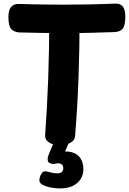

<svg xmlns="http://www.w3.org/2000/svg" viewBox="-20 -790 719 1071"><path d="M89 -609Q58 -611 42.5 -628Q27 -645 27 -695Q27 -735 42.5 -752Q58 -769 87 -768Q117 -767 160.5 -766Q204 -765 250.5 -764.5Q297 -764 334 -764Q409 -764 482.5 -765.5Q556 -767 624 -770Q650 -771 664.5 -754Q679 -737 679 -698Q679 -647 664 -629.5Q649 -612 617 -611Q555 -609 483 -607Q411 -605 337 -605Q272 -605 207.5 -606.5Q143 -608 89 -609ZM255 -697Q255 -707 265 -714Q275 -721 289.5 -726Q304 -731 318.5 -733.5Q333 -736 340 -736Q348 -736 361.5 -733.5Q375 -731 389.5 -726Q404 -721 414 -714Q424 -707 424 -697Q424 -524 418 -357.5Q412 -191 399 -33Q398 -13 384 -1.5Q370 10 351 15Q332 20 314 20Q295 20 275.5 14.5Q256 9 243 -4Q230 -17 232 -39Q243 -187 249 -355.5Q255 -524 255 -697ZM315 261Q290 261 263.5 256Q237 251 216 240Q204 233 201 222.5Q198 212 202 199Q206 185 215 173.5Q224 162 243 167Q252 169 268 173Q284 177 298 177Q316 177 324.5 169.5Q333 162 333 149Q333 131 320.5 124.5Q308 118 290 123Q277 126 265.5 123Q254 120 249 113Q245 105 246 94Q247 83 253 69L282 -1H367L333 78L300 60Q350 50 382 59.5Q414 69 429.5 94Q445 119 445 153Q445 201 410.5 231Q376 261 315 261Z"/></svg>

Font: Playpen Sans
Style: Bold
Weight: 700
Designer: Laura Meseguer, Veronika Burian, José Scaglione
Foundry: TypeTogether
Version: Version 1.001